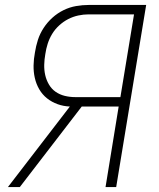

<svg xmlns="http://www.w3.org/2000/svg" viewBox="-20 -755 640 775"><path d="M12 0 262 -325Q236 -326 212.5 -334.5Q189 -343 170 -358Q151 -373 138.5 -394.5Q126 -416 120.5 -440.5Q115 -465 115.5 -491Q116 -517 121 -543Q125 -569 133 -594Q141 -619 156 -642Q171 -665 191.5 -683.5Q212 -702 236.5 -714Q261 -726 287 -730.5Q313 -735 338 -735H570L449 0H406L459 -325H310L60 0ZM284 -363H466L521 -697H338Q317 -697 296 -692.5Q275 -688 255.5 -678Q236 -668 219 -652.5Q202 -637 190.5 -618Q179 -599 172.5 -578.5Q166 -558 163 -537Q159 -515 158.5 -493.5Q158 -472 162.5 -452Q167 -432 177.5 -414Q188 -396 204.5 -384.5Q221 -373 241.5 -368Q262 -363 284 -363Z"/></svg>

Font: Iosevka SS04 XLt Ex Obl
Style: Regular
Weight: 200
Width: 7
Italic angle: -9°
Monospace: yes
Designer: Belleve Invis
Foundry: Belleve Invis
Version: Version 19.0.0; ttfautohint (v1.8.4)